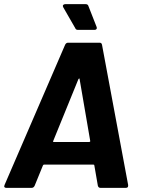

<svg xmlns="http://www.w3.org/2000/svg" viewBox="-26 -906 689 926"><path d="M446 -10 429 -108Q429 -112 425 -112H186Q183 -112 181 -108L141 -10Q136 0 127 0H4Q-2 0 -4.5 -3.5Q-7 -7 -4 -14L288 -690Q293 -700 302 -700H455Q464 -700 466 -690L592 -14V-10Q592 0 581 0H458Q449 0 446 -10ZM234 -221H404Q406 -221 408 -222.5Q410 -224 409 -227L358 -524Q358 -528 356 -527.5Q354 -527 352 -524L231 -227Q228 -221 234 -221ZM337 -770 279 -871Q277 -875 277 -877Q277 -881 280.5 -883.5Q284 -886 289 -886H387Q397 -886 400 -878L440 -776Q441 -774 441 -771Q441 -767 438 -764.5Q435 -762 431 -762H349Q340 -762 337 -770Z"/></svg>

Font: Barlow
Style: Bold Italic
Weight: 700
Italic angle: -7°
Designer: Jeremy Tribby
Foundry: Tribby Type
Version: Version 1.422